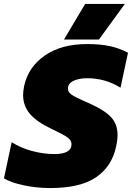

<svg xmlns="http://www.w3.org/2000/svg" viewBox="-43 -937 668 972"><path d="M388 -917H589L458 -737H281ZM-23 -34 16 -217Q64 -187 121.5 -172Q179 -157 232 -157Q319 -157 319 -207Q319 -227 298.5 -241.5Q278 -256 217 -285Q143 -320 108.5 -360.5Q74 -401 74 -456Q74 -474 79 -501Q100 -598 184 -656Q268 -714 398 -714Q464 -714 513 -703.5Q562 -693 605 -670L567 -493Q490 -541 399 -541Q356 -541 328.5 -527.5Q301 -514 301 -488Q301 -470 320.5 -457Q340 -444 390 -422L409 -414Q487 -379 519.5 -343.5Q552 -308 552 -255Q552 -227 545 -196Q524 -95 444 -40Q364 15 211 15Q143 15 78.5 1.5Q14 -12 -23 -34Z"/></svg>

Font: Prompt ExtraBold
Style: Italic
Weight: 800
Italic angle: -12°
Designer: Katatrad Team
Foundry: CadsonDemak
Version: Version 1.001